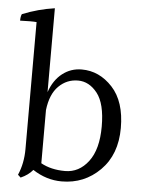

<svg xmlns="http://www.w3.org/2000/svg" viewBox="-52 -807 618 812"><g transform="rotate(5 256.5 -400.5)"><path d="M148 -106Q191 -82 250.5 -82Q310 -82 349.5 -134Q389 -186 389 -283Q389 -380 354.5 -424Q320 -468 272.5 -468Q225 -468 190.5 -434Q156 -400 148 -332ZM284 -516Q359 -516 414.5 -456Q470 -396 470 -283.5Q470 -171 403 -104Q336 -37 240 -37Q175 -37 117 -75Q98 -52 66 -38L54 -49Q76 -99 76 -160V-699Q66 -700 48 -700Q30 -700 6 -699Q6 -717 11 -727Q78 -754 148 -764V-408Q166 -460 202 -488Q238 -516 284 -516Z"/></g></svg>

Font: Halant
Style: Regular
Weight: 400
Designer: Hitesh Malaviya (Devanagari), Satya Rajpurohit (Latin)
Foundry: Indian Type Foundry
Version: Version 1.100;PS 1.0;hotconv 1.0.78;makeotf.lib2.5.61930; tt